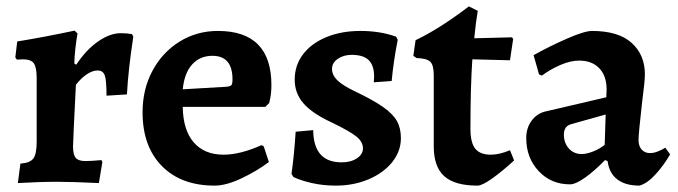

<svg xmlns="http://www.w3.org/2000/svg" viewBox="-20 -570 2126 602"><path d="M95 -126V-325Q95 -359 86 -371.5Q77 -384 52 -384L33 -383L28 -390L34 -440Q115 -453 214 -474L223 -465Q214 -412 213 -371L219 -367Q250 -414 287.5 -440Q325 -466 359 -466Q378 -466 394 -463L398 -455Q382 -351 378 -274L314 -270Q314 -318 308.5 -333.5Q303 -349 286 -349Q270 -349 252 -337Q234 -325 218 -304Q209 -128 209 -111Q209 -85 217.5 -75Q226 -65 248 -65Q265 -65 298 -68L301 -62L290 4Q206 0 161 0Q103 0 36 4L44 -57Q74 -59 84.5 -73Q95 -87 95 -126Z M427 -218Q427 -290 458 -348Q489 -406 543 -439.5Q597 -473 663 -473Q831 -473 831 -303Q831 -273 824 -247L812 -235H553Q554 -162 587.5 -123.5Q621 -85 681 -85Q733 -85 800 -115L807 -111L823 -62Q786 -34 737.5 -11Q689 12 653 12Q548 12 487.5 -49.5Q427 -111 427 -218ZM690 -298Q702 -299 705.5 -303Q709 -307 709 -321Q709 -395 646 -395Q607 -395 582.5 -368Q558 -341 553 -290Z M900 -15 894 -25Q898 -52 901.5 -88Q905 -124 907 -157L962 -162Q963 -61 1051 -61Q1080 -61 1099 -73.5Q1118 -86 1118 -105Q1118 -125 1098 -141.5Q1078 -158 1018 -187Q958 -215 931 -246.5Q904 -278 904 -320Q904 -365 930 -399.5Q956 -434 1003 -453.5Q1050 -473 1110 -473Q1172 -473 1222 -455L1227 -445Q1214 -379 1208 -316L1152 -312L1153 -330Q1153 -365 1136 -381.5Q1119 -398 1083 -398Q1057 -398 1039 -385.5Q1021 -373 1021 -354Q1021 -335 1037 -319Q1053 -303 1090 -285Q1149 -257 1180.5 -235Q1212 -213 1224.5 -190.5Q1237 -168 1237 -137Q1237 -96 1210 -62Q1183 -28 1136 -8Q1089 12 1033 12Q993 12 958 4Q923 -4 900 -15Z M1340 -111V-334Q1340 -366 1329 -376.5Q1318 -387 1286 -388L1276 -395L1283 -444Q1325 -464 1369.5 -493Q1414 -522 1450 -550L1478 -536Q1472 -502 1467 -450L1585 -453L1589 -448L1579 -381L1461 -384Q1455 -297 1455 -166Q1455 -123 1470 -104Q1485 -85 1519 -85Q1546 -85 1579 -99L1592 -67Q1556 -34 1524 -11Q1492 12 1477 12Q1406 12 1373 -17.5Q1340 -47 1340 -111Z M1885 -65 1877 -68Q1845 -35 1815 -13.5Q1785 8 1767 8Q1708 8 1669 -33.5Q1630 -75 1630 -137Q1630 -168 1646 -190.5Q1662 -213 1688 -220L1881 -265L1882 -289Q1882 -332 1859 -356Q1836 -380 1796 -380Q1769 -380 1737.5 -366.5Q1706 -353 1679 -333L1670 -337L1653 -397Q1703 -425 1758 -449Q1813 -473 1836 -473Q1919 -473 1960.5 -435.5Q2002 -398 2002 -337Q2002 -315 1993 -247Q1982 -150 1982 -131Q1982 -112 1992 -101Q2002 -90 2018 -90Q2030 -90 2043.5 -95.5Q2057 -101 2066 -107L2081 -86Q2063 -54 2036.5 -24.5Q2010 5 1985 12Q1941 12 1915.5 -7.5Q1890 -27 1885 -65ZM1876 -116 1879 -211 1772 -181Q1748 -175 1748 -148Q1748 -122 1763.5 -104.5Q1779 -87 1804 -87Q1819 -87 1839.5 -95Q1860 -103 1876 -116Z"/></svg>

Font: Alegreya
Style: Bold
Weight: 700
Designer: Juan Pablo del Peral
Foundry: Huerta Tipografica
Version: Version 2.008; ttfautohint (v1.8)